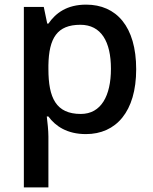

<svg xmlns="http://www.w3.org/2000/svg" viewBox="-20 -569 660 829"><path d="M352 -549C268 -549 220 -512 189 -467H184L169 -539H83V240H189V20C189 -5 185 -42 182 -66H189C219 -25 269 10 351 10C481 10 568 -87 568 -270C568 -455 482 -549 352 -549ZM327 -462C417 -462 459 -389 459 -272C459 -156 417 -77 329 -77C222 -77 189 -146 189 -271V-287C191 -405 227 -462 327 -462Z"/></svg>

Font: Noto Sans Malayalam Medium
Style: Regular
Weight: 500
Designer: Jelle Bosma - Monotype Design Team
Foundry: Monotype Imaging Inc.
Version: Version 2.104